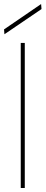

<svg xmlns="http://www.w3.org/2000/svg" viewBox="-33 -933 226 953"><path d="M70 0V-720H90V0ZM-11 -763 -13 -787 171 -913 173 -888Z"/></svg>

Font: DM Sans 17pt Thin
Style: Regular
Weight: 250
Version: Version 4.004;gftools[0.9.30]